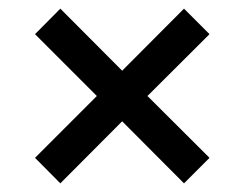

<svg xmlns="http://www.w3.org/2000/svg" viewBox="-20 -602 565 444"><path d="M119.5 -178 61 -237 204 -380 61 -523 119.5 -582 262.5 -438.5 405.5 -582 464.5 -523 321 -380 464.5 -237 405.5 -178 262.5 -321.5Z"/></svg>

Font: Encode Sans Expanded Medium
Style: Regular
Weight: 500
Width: 7
Designer: Multiple Designers
Foundry: Impallari Type
Version: Version 3.000; ttfautohint (v1.8.3) -l 8 -r 50 -G 200 -x 14 